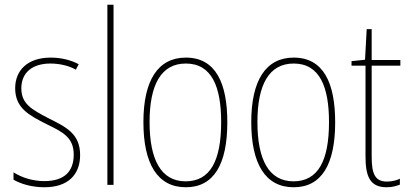

<svg xmlns="http://www.w3.org/2000/svg" viewBox="-20 -780 1727 810"><path d="M318 -126C318 -218 256 -245 183 -282C114 -318 70 -342 70 -407C70 -476 119 -512 193 -512C232 -512 273 -502 300 -486L312 -509C281 -526 239 -537 194 -537C95 -537 44 -482 44 -408C44 -324 102 -294 177 -256C245 -223 291 -200 291 -128C291 -57 252 -16 167 -16C119 -16 73 -30 37 -53V-22C64 -6 111 10 167 10C268 10 318 -44 318 -126Z M459 0V-760H433V0Z M939 -264C939 -428 891 -537 764 -537C646 -537 585 -440 585 -265C585 -88 645 10 764 10C882 10 939 -87 939 -264ZM611 -265C611 -423 660 -512 764 -512C874 -512 913 -413 913 -265C913 -102 867 -15 763 -15C659 -15 611 -107 611 -265Z M1394 -264C1394 -428 1346 -537 1219 -537C1101 -537 1040 -440 1040 -265C1040 -88 1100 10 1219 10C1337 10 1394 -87 1394 -264ZM1066 -265C1066 -423 1115 -512 1219 -512C1329 -512 1368 -413 1368 -265C1368 -102 1322 -15 1218 -15C1114 -15 1066 -107 1066 -265Z M1612 -14C1561 -14 1548 -49 1548 -119V-503H1669V-527H1548V-657H1527L1520 -528L1463 -522V-503H1522V-120C1522 -37 1540 10 1611 10C1635 10 1651 5 1667 -1V-26C1653 -19 1633 -14 1612 -14Z"/></svg>

Font: Noto Sans Sinhala UI Condensed Thin
Style: Regular
Weight: 100
Width: 3
Designer: Jelle Bosma - Monotype Design Team
Foundry: Monotype Imaging Inc.
Version: Version 2.006